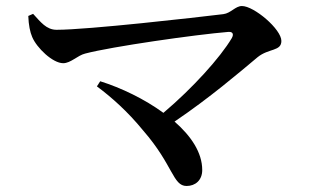

<svg xmlns="http://www.w3.org/2000/svg" viewBox="-20 -655 1040 638"><path d="M313 -385 302 -368C349 -333 403 -286 456 -221C556 -106 554 -37 600 -37C629 -37 652 -56 652 -90C652 -148 615 -203 560 -251C677 -330 775 -414 836 -465C873 -495 915 -484 915 -519C915 -558 824 -635 784 -635C762 -635 747 -611 722 -608C632 -597 272 -556 168 -556C134 -556 115 -582 90 -609L74 -602C75 -572 80 -548 87 -532C102 -496 155 -445 190 -445C215 -445 238 -471 263 -477C350 -500 629 -540 739 -549C753 -550 758 -542 750 -528C712 -464 621 -363 523 -280C460 -326 383 -363 313 -385Z"/></svg>

Font: Noto Serif CJK JP SemiBold
Style: Regular
Weight: 600
Designer: Ryoko NISHIZUKA 西塚涼子 (kana & ideographs); Frank Grießhammer (Latin, Greek & Cyrillic); Wenlong ZHANG 张文龙 (bopomofo); San
Foundry: Adobe
Version: Version 2.001;hotconv 1.1.0;makeotfexe 2.6.0